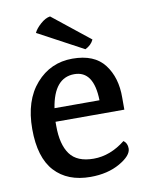

<svg xmlns="http://www.w3.org/2000/svg" viewBox="-83 -775 650 849"><g transform="rotate(-10 242.0 -350.0)"><path d="M144 -252V-233Q144 -150 176 -106Q208 -62 282.5 -62Q357 -62 425 -116Q442 -104 442 -80Q442 -48 387 -16.5Q332 15 255 15Q152 15 94.5 -47.5Q37 -110 37 -238Q37 -366 102 -440Q167 -514 265.5 -514Q364 -514 409 -455Q454 -396 453 -306V-252ZM262 -445Q171 -445 150 -312H352Q349 -445 262 -445ZM201 -715 368 -582Q357 -558 330 -545L127 -654Q135 -672 157.5 -692Q180 -712 201 -715Z"/></g></svg>

Font: Karma SemiBold
Style: Regular
Weight: 600
Designer: Joana Correia
Foundry: Indian Type Foundry
Version: Version 1.202;PS 1.0;hotconv 1.0.78;makeotf.lib2.5.61930; tt